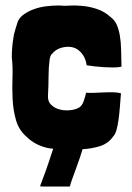

<svg xmlns="http://www.w3.org/2000/svg" viewBox="-20 -532 483 700"><path d="M393 -35Q400 -42 404.5 -57.5Q409 -73 412 -94.5Q415 -116 417 -141Q419 -166 421 -192Q410 -195 393 -195.5Q376 -196 357 -195Q338 -194 321 -193.5Q304 -193 294 -194Q291 -181 285.5 -164.5Q280 -148 270 -141Q258 -133 238 -130.5Q218 -128 199 -132.5Q180 -137 166.5 -150Q153 -163 155 -186Q157 -221 157 -253Q157 -285 161 -316Q164 -332 170 -336Q183 -352 204 -358Q243 -368 267 -348.5Q291 -329 296 -294Q309 -292 325.5 -290Q342 -288 359.5 -287Q377 -286 393.5 -286Q410 -286 423 -289Q422 -322 421.5 -350.5Q421 -379 417 -402Q413 -425 405.5 -442Q398 -459 384 -469Q363 -489 334 -499Q305 -509 273 -511Q252 -513 233.5 -511.5Q215 -510 195 -512Q171 -512 147.5 -509Q124 -506 103.5 -498.5Q83 -491 67.5 -480Q52 -469 45 -454Q42 -444 36 -425Q30 -406 29 -395Q23 -359 23 -323Q27 -290 25.5 -250Q24 -210 26 -170.5Q28 -131 38 -95Q48 -59 75 -35Q110 0 161 9L174 10Q168 28 165 37Q162 46 158.5 57Q155 68 148 87.5Q141 107 126 147Q126 148 140 148Q154 148 172.5 148Q191 148 209 148Q227 148 235 148V147Q237 138 243.5 120Q250 102 257.5 81.5Q265 61 271.5 42Q278 23 281 12Q316 10 345.5 0.5Q375 -9 393 -35ZM424 89Q424 90 425 90L424 88Z"/></svg>

Font: Londrina Solid
Style: Regular
Weight: 400
Designer: Marcelo Magalhaes
Foundry: Marcelo Magalhães
Version: Version 1.002